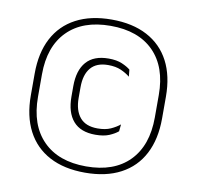

<svg xmlns="http://www.w3.org/2000/svg" viewBox="-75 -727 834 814"><g transform="rotate(10 342.0 -319.5)"><path d="M342 10Q252 10 188.8 -23.5Q125.5 -57 92.5 -120.5Q59.5 -184 59.5 -273V-366.5Q59.5 -456 92.5 -519Q125.5 -582 188.8 -615.5Q252 -649 342 -649Q432 -649 495.2 -615.5Q558.5 -582 591.5 -519Q624.5 -456 624.5 -366.5V-273Q624.5 -184 591.5 -120.5Q558.5 -57 495.2 -23.5Q432 10 342 10ZM357.5 -156Q293.5 -156 261.8 -192.8Q230 -229.5 230 -298V-342.5Q230 -411 262 -447.5Q294 -484 358 -484Q392.5 -484 415.8 -474Q439 -464 452 -453L455 -423Q438.5 -436.5 415.8 -446.5Q393 -456.5 360.5 -456.5Q310.5 -456.5 285.8 -427.2Q261 -398 261 -343.5V-298Q261 -243.5 286 -213.8Q311 -184 362 -184Q395.5 -184 418.2 -194.2Q441 -204.5 457.5 -218L454.5 -188Q440.5 -176 417 -166Q393.5 -156 357.5 -156ZM342 -17Q462 -17 527.8 -84Q593.5 -151 593.5 -272V-368.5Q593.5 -489 527.8 -555.5Q462 -622 342 -622Q222.5 -622 156.5 -555.5Q90.5 -489 90.5 -368.5V-272Q90.5 -151 156.5 -84Q222.5 -17 342 -17Z"/></g></svg>

Font: Anek Bangla ExtraLight
Style: Regular
Weight: 250
Designer: Sulekha Rajkumar (Bangla), Yesha Goshar (Latin)
Foundry: Ek Type
Version: Version 1.003